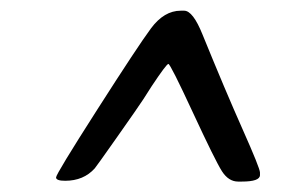

<svg xmlns="http://www.w3.org/2000/svg" viewBox="-20 -690 541 361"><path d="M319.8 -669.9H326.2Q342.8 -669.9 360.8 -625Q403.8 -519.5 436.3 -446.5Q468.8 -373.5 468.8 -365.7V-360.8Q468.8 -348.6 434.6 -348.6H427.7Q409.7 -348.6 397.2 -368.2Q384.8 -387.7 342.5 -478.8Q300.3 -569.8 296.6 -569.8Q293 -569.8 265.1 -527.8L249.5 -503.4Q239.3 -487.8 199.7 -431.6Q160.2 -375.5 158.2 -373.5Q137.2 -350.1 102.5 -350.1Q85.4 -350.1 85.4 -356.4Q85.4 -362.8 162.4 -483.2Q239.3 -603.5 263.9 -636.7Q288.6 -669.9 319.8 -669.9Z"/></svg>

Font: Averia Serif Libre
Style: Bold Italic
Weight: 700
Italic angle: -6.90001°
Version: Version 1.002